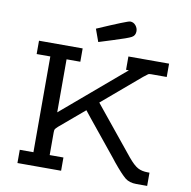

<svg xmlns="http://www.w3.org/2000/svg" viewBox="-94 -982 1066 1074"><g transform="rotate(10 439.5 -444.5)"><path d="M75.2 0V-75.2H152.8V-619.1H75.2V-694.8H323.2V-619.1H245.1V-317.9L599.1 -619.1H583V-694.8H814V-619.1H726.1Q713.9 -619.1 709.5 -616.5Q705.1 -613.8 683.1 -596.2L467.8 -413.1V-412.1L497.1 -376L689 -140.1Q722.2 -100.1 745.6 -87.6Q769 -75.2 801.8 -75.2H812V0H750Q710.9 0 686.5 -19.5Q662.1 -39.1 612.8 -99.1Q603 -112.3 597.2 -119.1L434.1 -319.8Q424.3 -332 403.8 -357.9L263.2 -238.8Q250 -226.6 247.6 -221.7Q245.1 -216.8 245.1 -204.1V-75.2H323.2V0ZM377 -816.4Q545.9 -889.6 559.1 -889.2Q578.1 -889.2 590.6 -874.3Q603 -859.4 603 -841.3Q603 -817.4 583.5 -806.4Q564 -795.4 481.9 -770Q434.1 -754.9 402.8 -745.1Z"/></g></svg>

Font: CMU Concrete
Style: Bold
Weight: 700
Version: Version 0.7.0